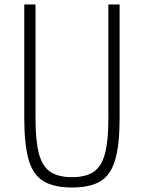

<svg xmlns="http://www.w3.org/2000/svg" viewBox="-20 -820 640 854"><path d="M300 14Q220 14 173.5 -14Q127 -42 107.5 -109.5Q88 -177 88 -293V-800H138V-293Q138 -194 153 -137Q168 -80 203.5 -56Q239 -32 300 -32Q362 -32 397 -56Q432 -80 447 -137Q462 -194 462 -293V-800H512V-293Q512 -177 492.5 -109.5Q473 -42 427 -14Q381 14 300 14Z"/></svg>

Font: Victor Mono Thin
Style: Regular
Weight: 100
Monospace: yes
Designer: Rune Bjørnerås
Version: Version 1.561;gftools[0.9.30]